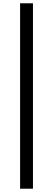

<svg xmlns="http://www.w3.org/2000/svg" viewBox="-20 -864 321 1165"><path d="M102 281V-844H180V281Z"/></svg>

Font: Noto Sans SC Medium
Style: Regular
Weight: 500
Designer: Ryoko NISHIZUKA  (kana, bopomofo & ideographs); Paul D. Hunt (Latin, Greek & Cyrillic); Sandoll Communications , Soo-you
Foundry: Adobe
Version: Version 2.004-H2;hotconv 1.0.118;makeotfexe 2.5.65603